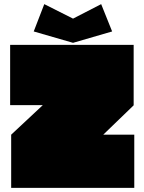

<svg xmlns="http://www.w3.org/2000/svg" viewBox="-20 -908 698 928"><path d="M629 0H34V-257L187 -400H29V-691H626V-399L479 -257H629ZM333 -818 469 -888 522 -756 333 -701 143 -756 194 -888Z"/></svg>

Font: Erica One
Style: Regular
Weight: 400
Designer: Miguel Hernandez
Foundry: Miguel Hernandez
Version: Version 1.003